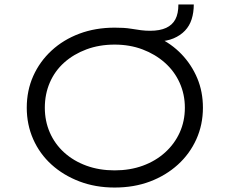

<svg xmlns="http://www.w3.org/2000/svg" viewBox="-20 -831 1030 861"><path d="M494 10Q408 10 336 -17.5Q264 -45 211 -93Q158 -141 129 -206.5Q100 -272 100 -348Q100 -425 129 -490Q158 -555 211 -604Q264 -653 336 -680Q408 -707 494 -707Q514 -707 532.5 -706Q551 -705 569 -702Q592 -698 612.5 -695.5Q633 -693 653 -693Q697 -693 725 -706Q753 -719 766.5 -744.5Q780 -770 780 -811H849Q849 -775 839.5 -745Q830 -715 809.5 -693.5Q789 -672 758.5 -659Q728 -646 687 -645V-664Q749 -635 794 -588Q839 -541 864.5 -480.5Q890 -420 890 -348Q890 -272 860.5 -206.5Q831 -141 777.5 -92.5Q724 -44 652.5 -17Q581 10 494 10ZM494 -67Q563 -67 620.5 -88Q678 -109 720.5 -147.5Q763 -186 786 -237Q809 -288 809 -348Q809 -408 785.5 -460Q762 -512 719 -550Q676 -588 619 -609.5Q562 -631 494 -631Q425 -631 367.5 -609.5Q310 -588 268 -550.5Q226 -513 203.5 -461Q181 -409 181 -348Q181 -288 203.5 -236.5Q226 -185 268 -147Q310 -109 367.5 -88Q425 -67 494 -67Z"/></svg>

Font: Lexend Mega Light
Style: Regular
Weight: 300
Version: Version 1.007